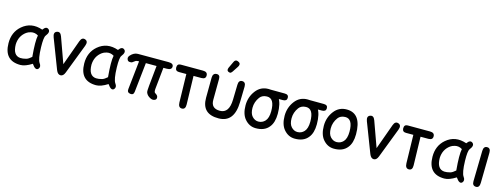

<svg xmlns="http://www.w3.org/2000/svg" viewBox="-15 -1610 6550 2496"><g transform="rotate(15 3259.5 -361.5)"><path d="M246.1 27.3Q27.8 27.3 25.4 -207Q23.9 -355.5 126 -443.4Q244.6 -545.4 403.8 -489.7Q443.4 -545.9 479 -518.1Q516.6 -488.8 466.3 -425.3Q444.8 -398.4 447.8 -266.1Q451.7 -105 483.9 -60.1Q514.6 -19 488.8 12.7Q454.6 49.8 400.9 -29.8Q311 27.3 246.1 27.3ZM302.7 -70.8Q331.5 -79.1 370.6 -114.3Q351.6 -324.2 368.7 -401.9Q321.3 -431.6 269.5 -418.9Q233.4 -410.2 211.9 -394Q125 -331.1 120.6 -216.3Q122.1 -66.9 223.1 -60.1Q256.3 -58.1 302.7 -70.8Z M590.8 -510.7Q639.2 -531.2 661.6 -469.2L784.7 -127L908.2 -469.2Q930.7 -531.2 979 -510.7Q1020.5 -493.2 997.1 -431.6L843.3 -31.2Q822.8 22 785.6 22Q747.6 22 726.6 -31.2L572.8 -431.6Q549.3 -493.2 590.8 -510.7Z M1265.1 27.3Q1046.9 27.3 1044.4 -207Q1043 -355.5 1145 -443.4Q1263.7 -545.4 1422.9 -489.7Q1462.4 -545.9 1498 -518.1Q1535.6 -488.8 1485.4 -425.3Q1463.9 -398.4 1466.8 -266.1Q1470.7 -105 1502.9 -60.1Q1533.7 -19 1507.8 12.7Q1473.6 49.8 1419.9 -29.8Q1330.1 27.3 1265.1 27.3ZM1321.8 -70.8Q1350.6 -79.1 1389.6 -114.3Q1370.6 -324.2 1387.7 -401.9Q1340.3 -431.6 1288.6 -418.9Q1252.4 -410.2 1231 -394Q1144 -331.1 1139.6 -216.3Q1141.1 -66.9 1242.2 -60.1Q1275.4 -58.1 1321.8 -70.8Z M1582.5 -391.1Q1559.6 -425.3 1587.4 -456.5Q1632.8 -507.3 1686.5 -507.3H2098.6Q2166 -507.3 2165 -462.6Q2164.1 -418 2096.7 -418H2053.2L2023.9 -133.3Q2018.6 -83 2034.2 -73.7Q2067.4 -54.2 2072.3 -35.6Q2081.1 -1.5 2056.6 11.2Q2026.4 26.9 1990.2 7.3Q1946.3 -15.6 1932.6 -54.2Q1926.3 -71.8 1934.1 -145L1961.4 -418H1817.4L1774.4 -21Q1769.5 25.9 1725.1 20Q1679.7 14.2 1684.6 -32.7L1726.1 -418Q1697.3 -417 1682.6 -411.1L1639.6 -380.4Q1595.7 -371.6 1582.5 -391.1Z M2212.9 -463.9Q2211.9 -516.6 2259.8 -516.6L2560.5 -516.1Q2620.1 -516.1 2622.1 -469.7Q2625 -418 2565.4 -418Q2512.2 -418 2459 -418L2468.8 -36.1Q2470.7 31.7 2420.9 31.2Q2373 31.2 2371.1 -36.6L2362.3 -417.5H2262.7Q2214.8 -417.5 2212.9 -463.9Z M2935.5 -604Q2919.9 -581.1 2906.2 -581.1Q2892.6 -581.1 2879.4 -588.9Q2866.2 -596.7 2866.2 -611.6Q2866.2 -626.5 2873 -641.1L2913.1 -726.1Q2926.3 -755.4 2949.2 -755.4Q2961.4 -755.4 2980 -744.6Q2998.5 -733.9 2998.5 -717Q2998.5 -700.2 2987.3 -683.1ZM3131.3 -245.6Q3125.5 28.8 2917.5 31.2Q2689 34.2 2689.9 -185.5L2691.9 -456.5Q2692.9 -515.1 2738.8 -519.5Q2790.5 -524.4 2789.6 -465.3L2787.6 -184.1Q2786.6 -68.4 2905.8 -68.4Q3030.8 -68.4 3034.7 -252.9L3039.6 -453.6Q3040.5 -516.6 3087.4 -516.6Q3137.2 -516.6 3136.2 -453.6Z M3462.4 -504.9 3664.1 -503.9Q3717.3 -503.9 3716.3 -458.5Q3715.3 -414.6 3662.1 -414.6L3460 -414.1Q3386.2 -414.1 3387.7 -458Q3388.7 -505.4 3462.4 -504.9ZM3451.2 -406.7Q3387.2 -405.3 3355.5 -362.3Q3306.6 -295.9 3306.6 -216.3Q3306.6 -139.6 3341.8 -101.6Q3377.9 -62.5 3424.8 -62.5Q3478 -62.5 3514.6 -101.6Q3553.2 -143.1 3553.7 -234.9Q3554.2 -408.7 3451.2 -406.7ZM3447.3 -506.3Q3645 -504.9 3644.5 -225.1Q3644 -106 3591.8 -43.9Q3533.2 30.8 3413.1 29.8Q3326.2 29.3 3265.6 -42.5Q3210.9 -107.4 3210.9 -225.1Q3210.9 -336.4 3276.4 -422.4Q3340.8 -507.3 3447.3 -506.3Z M3988.3 -504.9 4189.9 -503.9Q4243.2 -503.9 4242.2 -458.5Q4241.2 -414.6 4188 -414.6L3985.8 -414.1Q3912.1 -414.1 3913.6 -458Q3914.6 -505.4 3988.3 -504.9ZM3977.1 -406.7Q3913.1 -405.3 3881.3 -362.3Q3832.5 -295.9 3832.5 -216.3Q3832.5 -139.6 3867.7 -101.6Q3903.8 -62.5 3950.7 -62.5Q4003.9 -62.5 4040.5 -101.6Q4079.1 -143.1 4079.6 -234.9Q4080.1 -408.7 3977.1 -406.7ZM3973.1 -506.3Q4170.9 -504.9 4170.4 -225.1Q4169.9 -106 4117.7 -43.9Q4059.1 30.8 3939 29.8Q3852.1 29.3 3791.5 -42.5Q3736.8 -107.4 3736.8 -225.1Q3736.8 -336.4 3802.2 -422.4Q3866.7 -507.3 3973.1 -506.3Z M4502.9 -412.6Q4439 -411.1 4407.2 -368.2Q4358.4 -301.8 4358.4 -222.2Q4358.4 -145.5 4393.6 -107.4Q4429.7 -68.4 4476.6 -68.4Q4529.8 -68.4 4566.4 -107.4Q4605 -148.9 4605.5 -240.7Q4606 -414.6 4502.9 -412.6ZM4499 -512.2Q4696.8 -510.7 4696.3 -231Q4695.8 -111.8 4643.6 -49.8Q4585 24.9 4464.8 23.9Q4377.9 23.4 4317.4 -48.3Q4262.7 -113.3 4262.7 -231Q4262.7 -342.3 4328.1 -428.2Q4392.6 -513.2 4499 -512.2Z M4806.6 -510.7Q4855 -531.2 4877.4 -469.2L5000.5 -127L5124 -469.2Q5146.5 -531.2 5194.8 -510.7Q5236.3 -493.2 5212.9 -431.6L5059.1 -31.2Q5038.6 22 5001.5 22Q4963.4 22 4942.4 -31.2L4788.6 -431.6Q4765.1 -493.2 4806.6 -510.7Z M5268.1 -463.9Q5267.1 -516.6 5314.9 -516.6L5615.7 -516.1Q5675.3 -516.1 5677.2 -469.7Q5680.2 -418 5620.6 -418Q5567.4 -418 5514.2 -418L5523.9 -36.1Q5525.9 31.7 5476.1 31.2Q5428.2 31.2 5426.3 -36.6L5417.5 -417.5H5317.9Q5270 -417.5 5268.1 -463.9Z M5952.1 27.3Q5733.9 27.3 5731.4 -207Q5730 -355.5 5832 -443.4Q5950.7 -545.4 6109.9 -489.7Q6149.4 -545.9 6185.1 -518.1Q6222.7 -488.8 6172.4 -425.3Q6150.9 -398.4 6153.8 -266.1Q6157.7 -105 6189.9 -60.1Q6220.7 -19 6194.8 12.7Q6160.6 49.8 6106.9 -29.8Q6017.1 27.3 5952.1 27.3ZM6008.8 -70.8Q6037.6 -79.1 6076.7 -114.3Q6057.6 -324.2 6074.7 -401.9Q6027.3 -431.6 5975.6 -418.9Q5939.5 -410.2 5918 -394Q5831.1 -331.1 5826.7 -216.3Q5828.1 -66.9 5929.2 -60.1Q5962.4 -58.1 6008.8 -70.8Z M6387.7 -511.2Q6434.1 -510.3 6433.1 -447.8L6426.3 -41.5Q6425.3 24.4 6379.4 24.4Q6327.1 23.9 6328.6 -37.6L6336.9 -447.3Q6338.4 -512.2 6387.7 -511.2Z"/></g></svg>

Font: Comic Relief LRS
Style: Regular
Weight: 400
Designer: Jeff Davis
Foundry: Loudifier
Version: Version 1.0